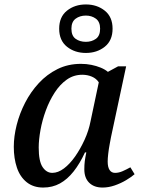

<svg xmlns="http://www.w3.org/2000/svg" viewBox="-20 -833 636 863"><path d="M174 10Q130 10 100 -14Q70 -38 56 -79.5Q42 -121 42 -173Q42 -220 55 -271.5Q68 -323 93 -371.5Q118 -420 154.5 -459.5Q191 -499 238.5 -522.5Q286 -546 344 -546Q368 -546 390.5 -541.5Q413 -537 432.5 -529Q452 -521 465 -510L511 -535H547L479 -217Q477 -206 473 -185Q469 -164 466.5 -142.5Q464 -121 464 -107Q464 -82 472.5 -69Q481 -56 497 -56Q514 -56 531 -63.5Q548 -71 566 -81L585 -50Q570 -37 546.5 -23Q523 -9 495.5 0.5Q468 10 441 10Q403 10 381 -11.5Q359 -33 359 -72Q359 -92 361 -108Q363 -124 368 -148H362Q339 -98 311 -62.5Q283 -27 249.5 -8.5Q216 10 174 10ZM215 -56Q241 -56 267.5 -76Q294 -96 317.5 -129.5Q341 -163 360 -204.5Q379 -246 387 -288L424 -463Q413 -480 393 -488.5Q373 -497 350 -497Q311 -497 280 -475Q249 -453 225.5 -416.5Q202 -380 186 -336.5Q170 -293 162 -249Q154 -205 154 -170Q154 -108 171.5 -82Q189 -56 215 -56ZM366 -595Q316 -595 281 -623Q246 -651 246 -704Q246 -757 281 -785Q316 -813 366 -813Q416 -813 451 -785Q486 -757 486 -704Q486 -651 451 -623Q416 -595 366 -595ZM366 -645Q392 -645 411 -658.5Q430 -672 430 -704Q430 -735 411 -749Q392 -763 366 -763Q339 -763 320 -749Q301 -735 301 -704Q301 -672 320 -658.5Q339 -645 366 -645Z"/></svg>

Font: ET Text
Style: Italic
Weight: 470
Italic angle: -12°
Designer: Monotype Design Team
Foundry: Monotype Imaging Inc.
Version: Version 2.009